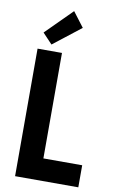

<svg xmlns="http://www.w3.org/2000/svg" viewBox="-103 -1013 637 1067"><g transform="rotate(10 215.5 -480.0)"><path d="M61.8 0V-719.7H199.6V-124.5H418.6V0ZM133.9 -755.6 79.1 -813.6 225.9 -960.3 289.3 -876.9Z"/></g></svg>

Font: Reddit Sans Condensed
Style: Regular
Weight: 400
Designer: Stephen Hutchings
Foundry: Reddit
Version: Version 1.014